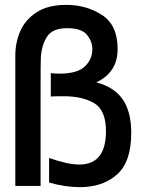

<svg xmlns="http://www.w3.org/2000/svg" viewBox="-20 -765 653 790"><path d="M520 -218Q520 -99 461.5 -47Q403 5 309 5Q247 5 182 -14V-115Q259 -88 306 -88Q416 -88 416 -225Q416 -312 367.5 -340.5Q319 -369 243 -369Q204 -369 189 -368V-464Q205 -462 225 -462Q298 -462 329 -491.5Q360 -521 360 -563Q360 -594 338 -621.5Q316 -649 256 -649Q196 -649 173.5 -614Q151 -579 148 -528Q147 -513 147 -383V0H43V-536Q43 -589 63 -636Q83 -683 130 -714Q177 -745 253 -745Q335 -745 399.5 -703.5Q464 -662 464 -563Q464 -467 376 -426Q450 -407 485 -356Q520 -305 520 -218Z"/></svg>

Font: Shippori Antique
Style: Regular
Weight: 400
Designer: FONTDASU
Foundry: FONTDASU / Google Inc. / but / Adobe
Version: Version 2.001